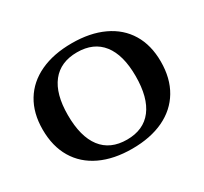

<svg xmlns="http://www.w3.org/2000/svg" viewBox="-146 -918 1207 1136"><g transform="rotate(-30 457.5 -350.0)"><path d="M54 -353Q54 -465 102.5 -545Q151 -625 242 -667.5Q333 -710 458 -710Q582 -710 673 -667.5Q764 -625 812.5 -545Q861 -465 861 -353Q861 -239 812.5 -157.5Q764 -76 673.5 -33Q583 10 458 10Q333 10 242 -33Q151 -76 102.5 -157.5Q54 -239 54 -353ZM689 -353Q689 -497 630 -572.5Q571 -648 458 -648Q345 -648 285.5 -572.5Q226 -497 226 -353Q226 -206 285 -129Q344 -52 458 -52Q571 -52 630 -129Q689 -206 689 -353Z"/></g></svg>

Font: Fahkwang
Style: Bold
Weight: 700
Designer: Suppakit Chalermlarp | Katatrad Co.,Ltd.
Foundry: Cadson Demak Co.,Ltd.
Version: Version 1.000; ttfautohint (v1.6)